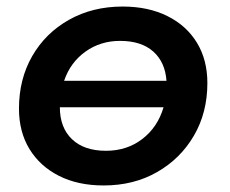

<svg xmlns="http://www.w3.org/2000/svg" viewBox="-20 -560 702 587"><path d="M297 7Q218 7 160 -22.5Q102 -52 70 -104.5Q38 -157 38 -228Q38 -318 78.5 -388.5Q119 -459 191 -499.5Q263 -540 355 -540Q433 -540 491.5 -511Q550 -482 582 -429.5Q614 -377 614 -306Q614 -216 573 -145.5Q532 -75 460.5 -34Q389 7 297 7ZM304 -99Q368 -99 415 -135Q462 -171 480 -232H163Q163 -170 200 -134.5Q237 -99 304 -99ZM176 -313H489Q485 -370 448.5 -402.5Q412 -435 347 -435Q287 -435 241 -402Q195 -369 176 -313Z"/></svg>

Font: Montserrat SemiBold
Style: Italic
Weight: 600
Italic angle: -11.3°
Designer: Julieta Ulanovsky
Foundry: Julieta Ulanovsky
Version: Version 9.000; ttfautohint (v1.8.4.7-5d5b)